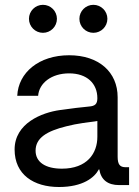

<svg xmlns="http://www.w3.org/2000/svg" viewBox="-20 -749 563 777"><path d="M218.8 7.8C315.9 7.8 362.8 -30.8 379.9 -63.5H381.8C388.7 -21 416.5 0 461.9 0H502.4V-72.3H488.3C464.8 -72.3 456.1 -84 456.1 -115.2V-355.5C456.1 -457.5 379.9 -525.4 259.8 -525.4C137.7 -525.4 54.2 -455.6 49.8 -361.3H134.3C138.2 -412.6 188 -452.1 259.8 -452.1C332 -452.1 374 -411.1 374 -351.6C374 -328.1 364.7 -319.8 340.3 -317.9C307.1 -314.9 272 -310.5 223.1 -303.7C148.9 -293.5 39.1 -250 39.1 -144C39.1 -42.5 116.2 7.8 218.8 7.8ZM230.5 -66.4C164.6 -66.4 124 -92.3 124 -139.2C124 -190.9 169.4 -218.3 248 -237.8C294.9 -250 335 -253.4 374 -259.3V-195.3C374 -127.9 332 -66.4 230.5 -66.4ZM357.9 -616.2C389.2 -616.2 414.6 -641.6 414.6 -672.9C414.6 -704.1 389.2 -729.5 357.9 -729.5C326.7 -729.5 301.3 -704.1 301.3 -672.9C301.3 -641.6 326.7 -616.2 357.9 -616.2ZM153.8 -616.2C185.1 -616.2 210.4 -641.6 210.4 -672.9C210.4 -704.1 185.1 -729.5 153.8 -729.5C122.6 -729.5 97.2 -704.1 97.2 -672.9C97.2 -641.6 122.6 -616.2 153.8 -616.2Z"/></svg>

Font: Raveo Display Display
Style: Regular
Weight: 400
Designer: Jakub Foglar, Rasmus Andersson (Inter)
Foundry: Jakubfoglar.com
Version: Version 1.100;Glyphs 3.2.3 (3260)